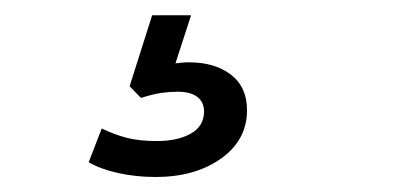

<svg xmlns="http://www.w3.org/2000/svg" viewBox="-20 -40 540 252"><path d="M184.2 192.3Q158.4 192.3 135 187.1Q111.7 181.9 96.4 172.9L113.5 128.6Q131.1 137.1 147.2 141.1Q163.4 145.1 186 145.1Q213.5 145.1 230.7 135.2Q247.8 125.4 247.8 106.2Q247.8 94.1 239 87.2Q230.3 80.4 212.8 80.4Q202.7 80.4 191.9 81.9Q181.1 83.5 165 88.5L150.1 73.2L179.7 -20H230.8L206.3 55.5L182.2 49.2Q194.7 45.8 206.4 43.8Q218.2 41.8 228.2 41.8Q261.9 41.8 283.1 58Q304.2 74.2 304.2 104.6Q304.2 143.9 270.1 168.1Q236 192.3 184.2 192.3Z"/></svg>

Font: Mulish ExtraLight
Style: Italic
Weight: 200
Italic angle: -9°
Designer: Vernon Adams
Foundry: Vernon Adams
Version: Version 3.603